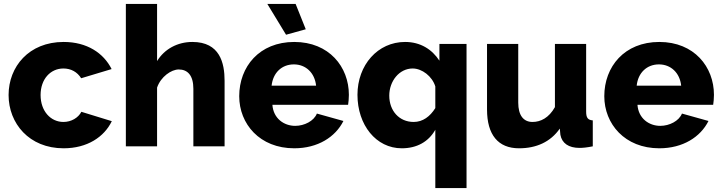

<svg xmlns="http://www.w3.org/2000/svg" viewBox="-20 -750 3697 984"><path d="M306 10C427 10 514 -48 553 -129L397 -177C381 -146 345 -125 305 -125C240 -125 188 -180 188 -263C188 -345 239 -399 305 -399C344 -399 376 -381 396 -349L552 -396C511 -478 426 -535 306 -535C128 -535 24 -408 24 -263C24 -118 129 10 306 10Z M1131 0V-336C1131 -427 1107 -535 966 -535C890 -535 823 -499 785 -437V-730H625V0H785V-301C804 -357 858 -394 896 -394C942 -394 971 -363 971 -295V0Z M1350 -730 1446 -572 1547 -600 1495 -730ZM1488 10C1609 10 1699 -48 1740 -130L1604 -168C1589 -130 1540 -105 1493 -105C1435 -105 1381 -143 1376 -213H1764C1766 -226 1768 -245 1768 -264C1768 -407 1667 -535 1488 -535C1309 -535 1206 -408 1206 -257C1206 -115 1311 10 1488 10ZM1372 -311C1379 -377 1424 -420 1486 -420C1547 -420 1593 -377 1600 -311Z M1812 -264C1812 -110 1907 10 2039 10C2116 10 2176 -23 2211 -85V214H2371V-525H2232V-439C2194 -497 2135 -535 2056 -535C1916 -535 1812 -417 1812 -264ZM2211 -196C2184 -153 2147 -125 2100 -125C2026 -125 1975 -182 1975 -260C1975 -334 2026 -399 2095 -399C2143 -399 2195 -359 2211 -307Z M2476 -189C2476 -59 2533 10 2640 10C2728 10 2801 -22 2849 -91L2852 -59C2860 -16 2894 8 2950 8C2967 8 2988 6 3018 0V-133C2993 -135 2984 -146 2984 -178V-525H2824V-201C2793 -146 2751 -125 2709 -125C2662 -125 2636 -160 2636 -224V-525H2476Z M3359 10C3480 10 3570 -48 3611 -130L3475 -168C3460 -130 3411 -105 3364 -105C3306 -105 3252 -143 3247 -213H3635C3637 -226 3639 -245 3639 -264C3639 -407 3538 -535 3359 -535C3180 -535 3077 -408 3077 -257C3077 -115 3182 10 3359 10ZM3243 -311C3250 -377 3295 -420 3357 -420C3418 -420 3464 -377 3471 -311Z"/></svg>

Font: FIGSv2-sans-serif ExtraBold
Style: Regular
Weight: 800
Designer: Matt McInerney, Pablo Impallari, Rodrigo Fuenzalida,Mirko Velimirovic
Foundry: Matt McInerney, Pablo Impallari, Rodrigo Fuenzalida
Version: Version 4.021;hotconv 1.0.109;makeotfexe 2.5.65596